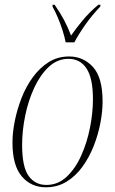

<svg xmlns="http://www.w3.org/2000/svg" viewBox="-20 -786 489 816"><path d="M175 10Q112 10 72.5 -36.5Q33 -83 33 -180Q33 -223 43 -272.5Q53 -322 72 -370.5Q91 -419 120 -458.5Q149 -498 187 -522Q225 -546 274 -546Q334 -546 375 -501.5Q416 -457 416 -354Q416 -312 406.5 -262.5Q397 -213 378 -165Q359 -117 330.5 -77.5Q302 -38 263 -14Q224 10 175 10ZM177 0Q226 0 263 -34.5Q300 -69 325 -124.5Q350 -180 362.5 -243.5Q375 -307 375 -364Q375 -453 348 -494.5Q321 -536 271 -536Q224 -536 187.5 -502Q151 -468 125.5 -413Q100 -358 87 -294Q74 -230 74 -170Q74 -77 101.5 -38.5Q129 0 177 0ZM259 -606Q255 -628 246 -656.5Q237 -685 225.5 -712Q214 -739 203 -758L204 -766H212Q237 -730 252.5 -700.5Q268 -671 282 -635Q303 -665 330.5 -698.5Q358 -732 398 -766H407L406 -758Q371 -721 343 -681.5Q315 -642 296 -606Z"/></svg>

Font: Noto Serif Display Condensed ExtraLight
Style: Italic
Weight: 200
Width: 3
Italic angle: -12°
Designer: Monotype Design Team
Foundry: Monotype Imaging Inc.
Version: Version 2.009